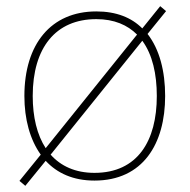

<svg xmlns="http://www.w3.org/2000/svg" viewBox="-20 -575 615 622"><path d="M515 -264C515 -344 497 -415 458 -465L518 -539L499 -555L441 -483C406 -518 357 -538 292 -538C145 -538 59 -432 59 -264C59 -189 77 -123 112 -74L43 11L62 27L128 -54C165 -14 217 10 286 10C443 10 515 -109 515 -264ZM86 -264C86 -420 160 -513 292 -513C350 -513 393 -494 424 -463L128 -95C100 -138 86 -196 86 -264ZM488 -264C488 -119 426 -15 286 -15C224 -15 177 -37 144 -74L441 -443C474 -398 488 -335 488 -264Z"/></svg>

Font: Noto Sans Arabic Thin
Style: Regular
Weight: 100
Designer: Monotype Design Team, Nadine Chahine, Nizar Qandah and Khaled Hosny
Foundry: Monotype Imaging Inc.
Version: Version 2.012